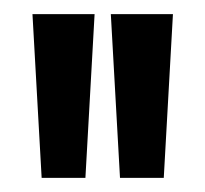

<svg xmlns="http://www.w3.org/2000/svg" viewBox="-20 -700 291 272"><path d="M39 -448 26 -680H114L101 -448ZM150 -448 137 -680H225L212 -448Z"/></svg>

Font: Bricolage Grotesque 48pt
Style: Regular
Weight: 400
Designer: Mathieu Triay
Foundry: Atelier Triay
Version: Version 1.000; ttfautohint (v1.8.4.7-5d5b);gftools[0.9.32]